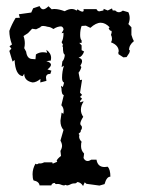

<svg xmlns="http://www.w3.org/2000/svg" viewBox="-20 -619 484 642"><path d="M257.8 2.9Q249.5 -10.3 237.8 -10.3Q235.4 -5.9 231 -5.9Q223.6 -5.9 219.7 -4.4Q209 1 205.1 1Q202.1 1 199.2 -1Q196.3 1 193.4 1Q189.9 1 180.2 -2.9Q176.8 -3.9 171.4 -3.9L168.5 -3.4Q164.6 -3.4 163.1 -7.3Q153.8 -7.3 151.4 1H112.3Q110.4 -12.2 92.3 -15.6Q88.9 -22 88.9 -36.6Q88.9 -54.7 98.6 -71.8Q100.6 -69.8 103 -69.8Q106 -69.8 109.9 -72.8Q111.8 -72.3 114.3 -72.3Q120.1 -72.3 127.9 -76.2H154.8L156.2 -71.8L171.4 -78.1L169.4 -81.5Q171.4 -87.9 184.1 -97.7L182.1 -114.3Q187.5 -124 187.5 -131.3Q187.5 -139.2 182.1 -148.9L192.4 -184.6Q182.1 -195.3 182.1 -215.3L186 -242.7L191.9 -238.3L192.9 -246.6Q192.9 -259.3 185.1 -267.1L193.4 -301.3Q185.5 -301.8 185.5 -325.2Q184.1 -326.7 184.1 -328.6Q184.1 -330.6 185.1 -332.5L188.5 -327.6Q191.9 -330.1 194.3 -342.8Q187.5 -345.2 187.5 -358.9Q187.5 -379.9 193.8 -399.4L186 -394.5L188.5 -413.6Q195.8 -420.9 196.8 -436.5Q190.4 -437 190.4 -462.4Q188.5 -463.4 188.5 -464.8Q188.5 -466.3 190.9 -468.8L186 -478Q192.4 -488.8 192.4 -509.3L186 -507.8L192.4 -519.5Q192.4 -528.3 184.6 -530.8Q171.9 -530.8 158.7 -522Q147.5 -529.3 140.1 -529.3Q130.4 -532.2 124.5 -532.2Q116.7 -532.2 114.7 -527.8L100.6 -521L87.4 -522.9L73.7 -508.3L58.6 -498.5Q63 -486.3 63 -474.1Q63 -465.8 61 -458L67.4 -446.3Q70.3 -423.8 85.4 -421.9L98.6 -420.9L100.1 -437Q110.8 -444.3 123.5 -444.3Q130.4 -444.3 137.7 -442.4L134.8 -452.6Q150.9 -441.4 150.9 -425.3Q150.9 -420.9 149.9 -416.5L134.8 -414.6Q150.4 -410.2 150.4 -402.3Q150.4 -396 138.7 -386.7L151.9 -382.8L148.4 -372.1Q133.8 -372.1 133.8 -359.4L135.3 -348.6L114.7 -343.3L115.2 -355Q101.1 -343.3 88.9 -343.3Q61 -348.6 61 -372.6L55.7 -364.3Q31.2 -368.2 28.8 -418.5L22 -413.1L11.2 -448.7L18.1 -456.5L11.7 -464.4L20 -470.2Q11.2 -494.1 11.2 -515.6Q18.6 -536.6 32.2 -559.1L46.4 -559.6L43 -571.3L84.5 -577.1L90.8 -591.3L112.3 -598.6Q117.2 -587.9 124.5 -587.9Q131.8 -587.9 142.1 -598.1L152.8 -587.9Q157.2 -588.9 162.1 -588.9Q176.3 -588.9 196.3 -581.5Q209.5 -588.9 219.7 -588.9Q229 -588.9 235.8 -583.5L239.3 -587.9Q250 -580.1 255.9 -580.1Q259.8 -580.1 259.8 -585L259.3 -588.4H302.7Q306.2 -581.1 312 -581.1L325.7 -584L326.7 -589.4L340.3 -584L354.5 -590.8L356.9 -584H365.2Q371.1 -578.1 377.4 -578.1Q383.8 -578.1 390.6 -583.5L409.2 -578.1Q413.6 -568.4 413.6 -558.6Q413.6 -548.8 409.2 -538.6L419.4 -527.8V-502.4Q423.8 -487.8 427.7 -481.4Q411.6 -468.8 411.6 -452.1Q414.6 -450.7 414.6 -449.2Q414.6 -448.2 414.1 -447.8Q412.6 -445.3 412.6 -442.4L403.3 -428.2L392.6 -427.2L376 -438V-442.9L375.5 -443.8Q375.5 -445.3 377 -446.8Q377 -467.8 351.1 -477.5Q354.5 -482.4 354.5 -489.3Q354.5 -496.1 351.1 -502.4Q353.5 -509.3 353.5 -512.7Q353.5 -516.1 351.1 -516.1Q346.7 -516.1 343.3 -524.9L346.7 -527.8Q332 -543 316.9 -543Q300.8 -543 282.2 -525.9L267.1 -533.2L252.9 -532.2Q248 -519.5 248 -502Q248 -488.8 252.9 -483.9V-475.6H245.1L252.9 -467.3V-451.2L261.2 -446.8Q255.4 -430.2 242.7 -425.8Q254.4 -423.3 254.4 -414.6Q254.4 -408.2 248.5 -398.9L252 -395Q249.5 -384.3 242.7 -376L247.6 -351.1L254.4 -352.5L247.6 -309.1L254.4 -301.8L247.6 -294.9L254.4 -289.1L247.6 -280.8Q247.6 -276.9 251 -276.9Q252.9 -279.8 259.8 -279.8Q250.5 -266.1 250.5 -252Q250.5 -239.3 258.3 -228.5Q248.5 -212.9 248.5 -205.6Q248.5 -201.7 251.2 -199.5Q253.9 -197.3 253.9 -193.4Q253.9 -187 252 -185.8Q250 -184.6 250 -180.7Q250 -176.8 245.6 -174.3Q243.2 -172.9 243.2 -171.4Q243.2 -169.9 245.6 -168Q244.6 -165 244.6 -162.1Q244.6 -153.3 252.9 -145Q251 -141.6 251 -130.4Q251 -115.7 261.2 -105.5L259.3 -90.8Q264.2 -80.6 272.9 -80.6Q278.3 -80.6 285.2 -85H302.7Q306.6 -60.5 329.6 -60.5L340.3 -61.5Q349.1 -51.8 349.1 -28.3Q336.4 -28.3 329.6 -3.4L312.5 1.5L269 -4.4L263.2 -9.3Z"/></svg>

Font: Truetypewriter PolyglOTT
Style: Regular
Weight: 400
Designer: Sergey Beatoff a.k.a. Sam_T
Version: Version 3.76